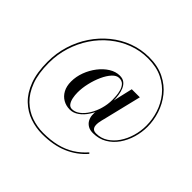

<svg xmlns="http://www.w3.org/2000/svg" viewBox="-235 -1028 1481 1481"><g transform="rotate(45 505.0 -288.0)"><path d="M419 214Q350.5 214 285.5 191.5Q220.5 169 168.2 119.2Q116 69.5 85.2 -12Q54.5 -93.5 54.5 -211Q54.5 -305 81.2 -391.2Q108 -477.5 156.8 -550Q205.5 -622.5 271.8 -676.5Q338 -730.5 417.5 -760.2Q497 -790 585 -790Q680 -790 749.8 -755.5Q819.5 -721 865 -664Q910.5 -607 932.8 -538.2Q955 -469.5 955 -401Q955 -341 937.8 -282Q920.5 -223 887 -174.8Q853.5 -126.5 804.2 -97.5Q755 -68.5 691 -68.5Q657.5 -68.5 635.8 -81.8Q614 -95 602.5 -116Q591 -137 589 -162Q587 -187 592 -210L664 -520H752L676 -207Q674.5 -201 670.8 -186.8Q667 -172.5 664.5 -155.2Q662 -138 664.2 -121.5Q666.5 -105 677.2 -94.5Q688 -84 711 -84Q763 -84 805.5 -111Q848 -138 878.8 -183.5Q909.5 -229 926 -285.5Q942.5 -342 942.5 -401Q942.5 -468 921.2 -534.5Q900 -601 856 -656Q812 -711 744.5 -744.2Q677 -777.5 584.5 -777.5Q499.5 -777.5 422 -748.2Q344.5 -719 279.8 -666.2Q215 -613.5 167.5 -542.5Q120 -471.5 93.8 -387Q67.5 -302.5 67.5 -211Q67.5 -96.5 97.2 -17.5Q127 61.5 177.2 109.8Q227.5 158 290.2 179.8Q353 201.5 419 201.5Q499.5 201.5 564.5 185.5Q629.5 169.5 681.8 137Q734 104.5 776.5 56L785 64Q722 137 631.8 175.5Q541.5 214 419 214ZM437 -70.5Q396 -70.5 362.8 -89.5Q329.5 -108.5 310 -144.5Q290.5 -180.5 290.5 -231Q290.5 -285 310.2 -337.8Q330 -390.5 363.5 -434Q397 -477.5 439 -503.5Q481 -529.5 525.5 -529.5Q557 -529.5 576.8 -514Q596.5 -498.5 607.5 -473Q618.5 -447.5 622.8 -416.8Q627 -386 627 -355Q627 -302.5 611.5 -251.8Q596 -201 569.2 -160Q542.5 -119 508.2 -94.8Q474 -70.5 437 -70.5ZM445.5 -85Q478.5 -85 509.2 -108Q540 -131 564.2 -170.2Q588.5 -209.5 602.5 -257.8Q616.5 -306 616.5 -356.5Q616.5 -372.5 614.8 -398.2Q613 -424 605.5 -450.5Q598 -477 581.5 -495Q565 -513 534.5 -513Q506 -513 479 -483.8Q452 -454.5 431 -408Q410 -361.5 397.8 -308.5Q385.5 -255.5 385.5 -207Q385.5 -177.5 391.2 -149.5Q397 -121.5 410.2 -103.2Q423.5 -85 445.5 -85Z"/></g></svg>

Font: Bodoni Moda 18pt
Style: Italic
Weight: 400
Italic angle: -13°
Designer: Owen Earl
Foundry: indestructible type
Version: Version 2.005